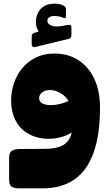

<svg xmlns="http://www.w3.org/2000/svg" viewBox="-20 -782 609 1054"><path d="M85 252Q58 252 44 243Q30 234 30 200V83Q30 57 44 46.5Q58 36 92 36L229 35Q302 34 335.5 9Q369 -16 376 -67.5Q383 -119 375 -196L529 -192Q529 -37 492 61Q455 159 385 205.5Q315 252 215 252ZM370 -191Q358 -240 322.5 -264Q287 -288 255 -288Q237 -288 223.5 -282Q210 -276 202.5 -266Q195 -256 195 -243Q195 -222 214 -213.5Q233 -205 258 -205Q299 -205 340.5 -221Q382 -237 402 -259L414 -99Q394 -59 340 -37.5Q286 -16 224 -21Q169 -26 127.5 -52.5Q86 -79 63.5 -124.5Q41 -170 41 -231Q41 -279 56.5 -325Q72 -371 102 -407.5Q132 -444 176.5 -466Q221 -488 278 -488Q354 -488 410 -452Q466 -416 497.5 -349.5Q529 -283 529 -192ZM173 -524Q163 -522 158.5 -527Q154 -532 154 -539V-581Q154 -591 158.5 -595.5Q163 -600 170 -602L193 -609Q186 -618 181.5 -631Q177 -644 177 -660Q177 -704 203.5 -733Q230 -762 281 -762Q295 -762 308 -759Q321 -756 329 -751Q342 -744 342 -733V-692Q342 -679 330 -683Q318 -689 304.5 -691.5Q291 -694 278 -694Q258 -694 249 -686.5Q240 -679 240 -668Q240 -650 263 -641.5Q286 -633 318 -639L352 -645Q363 -647 367.5 -644Q372 -641 372 -631V-589Q372 -573 358 -569Z"/></svg>

Font: Rubik Black
Style: Italic
Weight: 900
Italic angle: -12°
Designer: Hubert and Fischer
Foundry: Hubert and Fischer
Version: Version 2.300;gftools[0.9.30]